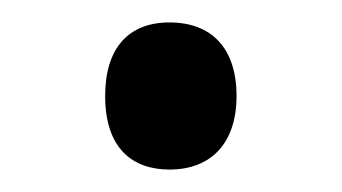

<svg xmlns="http://www.w3.org/2000/svg" viewBox="-20 -439 306 172"><path d="M74.2 -353C74.2 -306.2 98.6 -287.1 131.8 -287.1C168.9 -287.1 191.9 -310.5 191.9 -353C191.9 -396 169.4 -418.9 131.8 -418.9C95.2 -418.9 74.2 -396 74.2 -353Z"/></svg>

Font: Samim
Style: Regular
Weight: 400
Foundry: DejaVu fonts team - Redesigned by Saber Rastikerdar
Version: Version 4.0.5